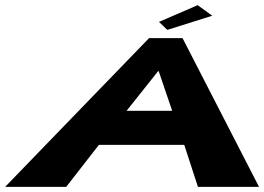

<svg xmlns="http://www.w3.org/2000/svg" viewBox="-138 -725 1025 745"><path d="M478.9 -640 511.2 -609 685.6 -664 628.9 -705ZM570.3 -577H440.3L-118 0H119L245.9 -163H576.9L630 0H867ZM530.1 -295H353.1L475.7 -449H477.7Z"/></svg>

Font: Hussar Milosc
Style: Obl
Weight: 700
Foundry: Cannot Into Space Fonts
Version: Version 1.02